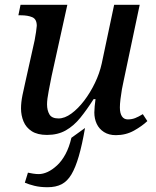

<svg xmlns="http://www.w3.org/2000/svg" viewBox="-20 -556 653 804"><path d="M179 228Q148 228 124 222Q100 216 84 209L97 167Q106 169 118.5 171Q131 173 142 173Q160 173 179.5 164Q199 155 219 136.5Q239 118 254.5 89Q270 60 279 21L336 -20Q324 50 310 98Q296 146 279 174.5Q262 203 238 215.5Q214 228 179 228ZM465 10Q436 10 415.5 -3Q395 -16 385 -37.5Q375 -59 375 -85Q375 -96 376.5 -111.5Q378 -127 380 -141H372Q344 -97 316.5 -63Q289 -29 255.5 -10Q222 9 177 9Q137 9 113 -6.5Q89 -22 78.5 -47.5Q68 -73 68 -102Q68 -127 74 -157Q80 -187 86 -212L125 -387Q128 -402 131 -422.5Q134 -443 134 -448Q134 -476 115 -484Q96 -492 67 -492H57L66 -536H262L196 -237Q191 -211 184 -175.5Q177 -140 177 -119Q177 -94 187 -77Q197 -60 225 -60Q251 -60 279 -80.5Q307 -101 332.5 -134.5Q358 -168 377.5 -208.5Q397 -249 406 -290L458 -536H565L497 -214Q494 -202 490.5 -182Q487 -162 484.5 -141Q482 -120 482 -106Q482 -82 490.5 -69Q499 -56 515 -56Q532 -56 546 -61.5Q560 -67 578 -78L597 -49Q575 -28 541 -9Q507 10 465 10Z"/></svg>

Font: ET Text
Style: Italic
Weight: 470
Italic angle: -12°
Designer: Monotype Design Team
Foundry: Monotype Imaging Inc.
Version: Version 2.009